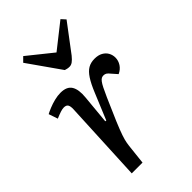

<svg xmlns="http://www.w3.org/2000/svg" viewBox="-235 -855 933 933"><g transform="rotate(-45 232.0 -388.0)"><path d="M109 -420Q110 -441 104 -450.5Q98 -460 82 -460Q72 -460 58 -455.5Q44 -451 23 -442L7 -489Q18 -495 37.5 -503Q57 -511 79 -516.5Q101 -522 121 -522Q164 -522 180 -496Q196 -470 191 -420L177 -270L183 -269L239 -404Q257 -448 274 -474Q291 -500 310 -511Q329 -522 355 -522Q380 -522 397 -512.5Q414 -503 422.5 -487.5Q431 -472 431 -454Q431 -433 419 -414.5Q407 -396 385 -386L362 -412Q351 -426 344 -430Q337 -434 328 -434Q321 -434 315 -431Q309 -428 302 -419Q295 -410 286.5 -393Q278 -376 265 -347Q233 -275 215 -232Q197 -189 188.5 -164Q180 -139 177 -121.5Q174 -104 172 -82L163 0H89ZM96 -753 119 -776 246 -674 374 -775 394 -753 287 -611Q274 -595 263.5 -587.5Q253 -580 242 -580Q233 -580 227 -581.5Q221 -583 214 -585Z"/></g></svg>

Font: Literata 18pt
Style: Italic
Weight: 400
Italic angle: -2°
Designer: Latin by Veronika Burian and Jose Scaglione. Greek by Irene Vlachou. Cyrillic by Vera Evstafieva
Foundry: TypeTogether
Version: Version 3.103;gftools[0.9.29]